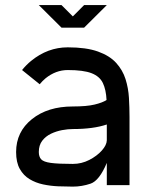

<svg xmlns="http://www.w3.org/2000/svg" viewBox="-20 -712 561 739"><path d="M260.3 -81.1Q293.9 -81.1 323.7 -96.4Q353.5 -111.8 372.1 -132.8Q390.6 -153.8 391.1 -171.9V-232.9Q339.4 -215.3 260.3 -215.3Q241.7 -215.3 219.2 -211.2Q196.8 -207 176.3 -197.3Q155.8 -187.5 142.6 -170.4Q129.4 -153.3 129.4 -127Q129.4 -108.9 138.4 -98.9Q147.5 -88.9 175.5 -85Q203.6 -81.1 260.3 -81.1ZM478.5 0.5H391.1V-85Q362.3 -16.6 328.6 -5.1Q294.9 6.3 260.3 6.3Q234.4 6.3 204.6 5.1Q174.8 3.9 146 -2.2Q117.2 -8.3 93.8 -22.5Q70.3 -36.6 56.2 -61.8Q42 -86.9 42 -127Q42 -204.6 102.8 -253.4Q163.6 -302.2 260.3 -302.2Q314 -302.2 344.2 -309.6Q374.5 -316.9 390.1 -327.1Q388.2 -366.7 376 -392.3Q363.8 -418 332.5 -430.2Q301.3 -442.4 240.7 -442.4Q194.8 -442.4 155.3 -410.6Q143.1 -400.4 132.8 -387.7L64.9 -442.4Q80.6 -461.9 99.6 -477.5Q163.6 -529.8 240.7 -529.8Q312 -529.8 356.9 -513.7Q401.9 -497.6 427 -470Q452.1 -442.4 463.1 -407.7Q474.1 -373 476.3 -335.2Q478.5 -297.4 478.5 -261.7ZM303.7 -605.5H216.8L129.4 -692.4H216.8L260.3 -648.9L303.7 -692.4H391.1Z"/></svg>

Font: Qaz
Style: Regular
Weight: 400
Designer: GGBotNet
Foundry: f0n7
Version: 0.70